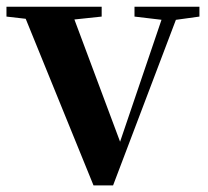

<svg xmlns="http://www.w3.org/2000/svg" viewBox="-29 -556 627 579"><path d="M253 3.1H312L516.4 -535.7H471.4L328.4 -114.7L322.7 -100.6H343.6L181 -535.7H33.7ZM-9.5 -506 88.1 -494.8H172.4L277.6 -506V-535.7H-9.5ZM376.6 -506 471 -494.8H491.4L572.4 -506V-535.7H376.6Z"/></svg>

Font: Source Han Serif CN VF
Style: Regular
Weight: 250
Designer: Ryoko NISHIZUKA 西塚涼子 (kana & ideographs); Frank Grießhammer (Latin, Greek & Cyrillic); Wenlong ZHANG 张文龙 (bopomofo); San
Foundry: Adobe
Version: Version 2.002;hotconv 1.1.0;makeotfexe 2.6.0